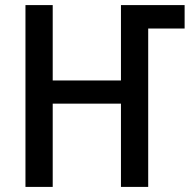

<svg xmlns="http://www.w3.org/2000/svg" viewBox="-20 -734 755 754"><path d="M80 0V-714H187V-418H455V-714H705V-622H562V0H455V-327H187V0Z"/></svg>

Font: Noto Sans Display SemiCondensed Medium
Style: Regular
Weight: 500
Width: 4
Designer: Monotype Design Team
Foundry: Monotype Imaging Inc.
Version: Version 2.003